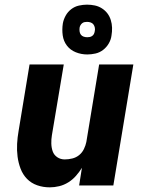

<svg xmlns="http://www.w3.org/2000/svg" viewBox="-20 -797 640 825"><path d="M194 8Q165 8 139.5 -1Q114 -10 96 -28.5Q78 -47 68.5 -72Q59 -97 55.5 -124Q52 -151 53.5 -179Q55 -207 60 -235L107 -520H254L203 -216Q200 -198 200.5 -180Q201 -162 206.5 -146.5Q212 -131 226 -121.5Q240 -112 258 -112Q274 -112 290.5 -116Q307 -120 320 -130.5Q333 -141 340.5 -156.5Q348 -172 351 -187L406 -520H553L467 0H320L332 -76Q321 -58 306.5 -41.5Q292 -25 273.5 -13.5Q255 -2 234.5 3Q214 8 194 8ZM355 -563Q329 -563 305.5 -572.5Q282 -582 267.5 -601Q253 -620 249.5 -645Q246 -670 250 -696Q253 -713 262 -729.5Q271 -746 286 -757.5Q301 -769 319 -773Q337 -777 354 -777Q371 -777 387.5 -773.5Q404 -770 418 -761Q432 -752 441.5 -739.5Q451 -727 456 -711Q461 -695 461.5 -678Q462 -661 459 -644Q457 -627 447.5 -610.5Q438 -594 423 -582.5Q408 -571 390 -567Q372 -563 355 -563ZM355 -637Q360 -637 365.5 -638Q371 -639 376 -642.5Q381 -646 383.5 -651Q386 -656 387 -662Q389 -670 387.5 -678Q386 -686 381.5 -692Q377 -698 369.5 -700.5Q362 -703 354 -703Q349 -703 343.5 -702Q338 -701 333.5 -697.5Q329 -694 326 -689Q323 -684 322 -678Q321 -670 322 -662Q323 -654 327.5 -648Q332 -642 339.5 -639.5Q347 -637 355 -637Z"/></svg>

Font: Iosevka Heavy Extended Oblique
Style: Regular
Weight: 900
Width: 7
Italic angle: -9°
Monospace: yes
Designer: Belleve Invis
Foundry: Belleve Invis
Version: Version 32.5.0; ttfautohint (v1.8.4)